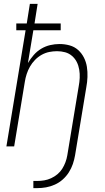

<svg xmlns="http://www.w3.org/2000/svg" viewBox="-20 -755 540 990"><path d="M152 215V178H172Q190 178 208 175Q226 172 243.5 164Q261 156 276 143.5Q291 131 301 115Q311 99 317.5 81.5Q324 64 327 46L386 -311Q390 -332 391 -353.5Q392 -375 388.5 -396Q385 -417 376 -435Q367 -453 351.5 -466.5Q336 -480 316 -485.5Q296 -491 274 -491Q254 -491 234 -487Q214 -483 195 -472.5Q176 -462 160.5 -446Q145 -430 134.5 -411.5Q124 -393 117.5 -373Q111 -353 108 -333L53 0H13L112 -599H64V-634H118L134 -735H174L158 -634H293V-599H152L124 -430Q137 -452 154 -471.5Q171 -491 193 -504Q215 -517 239 -522.5Q263 -528 287 -528Q314 -528 339 -521Q364 -514 382.5 -497.5Q401 -481 412.5 -458.5Q424 -436 428 -410.5Q432 -385 431 -358Q430 -331 425 -305L367 46Q363 69 355.5 91Q348 113 335 133.5Q322 154 303.5 170.5Q285 187 262.5 197Q240 207 217.5 211Q195 215 172 215Z"/></svg>

Font: Iosevka Term Curly XLt Obl
Style: Regular
Weight: 200
Italic angle: -9°
Designer: Belleve Invis
Foundry: Belleve Invis
Version: Version 32.3.0